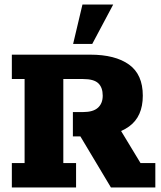

<svg xmlns="http://www.w3.org/2000/svg" viewBox="-20 -823 708 843"><path d="M32 0V-107H88V-476H32V-583H376Q486 -583 546.5 -539.5Q607 -496 607 -403Q607 -311 546.5 -267.5Q486 -224 379 -224H360L494 -277L597 -107H662V0H467L333 -224H300V-331H345Q389 -331 410 -350Q431 -369 431 -403Q431 -439 411.5 -457.5Q392 -476 345 -476H258V-107H314V0ZM301 -630 342 -803H477L385 -630Z"/></svg>

Font: Rokkitt ExtraBold
Style: Regular
Weight: 800
Version: Version 3.103